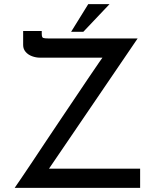

<svg xmlns="http://www.w3.org/2000/svg" viewBox="-20 -909 752 929"><path d="M51 0Q62 -16 84.5 -49Q107 -82 137 -127Q167 -172 201.5 -224Q236 -276 272.5 -330Q309 -384 343.5 -435.5Q378 -487 408 -531.5Q438 -576 460.5 -608.5Q483 -641 494 -656L507 -630H173Q154 -630 135 -637Q116 -644 104 -658Q92 -672 92 -691V-759H182V-746Q182 -728 189 -725.5Q196 -723 213 -723H646L209 -81L203 -93H658V0ZM510 -889 383 -755H324L407 -889Z"/></svg>

Font: Josefin Sans Thin
Style: Regular
Weight: 400
Version: Version 2.000